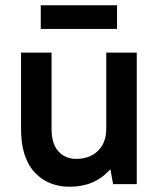

<svg xmlns="http://www.w3.org/2000/svg" viewBox="-20 -700 605 730"><path d="M245 10Q162 10 111 -45.5Q60 -101 60 -210V-500H176V-210Q176 -153 202 -124.5Q228 -96 270 -96Q322 -96 353 -127Q384 -158 384 -210V-500H500V0H410L400 -55H398Q340 10 245 10ZM135 -680H425V-590H135Z"/></svg>

Font: PT Root UI Bold
Style: Regular
Weight: 700
Designer: Vitaly Kuzmin
Foundry: ParaType Ltd.
Version: Version 2.000G